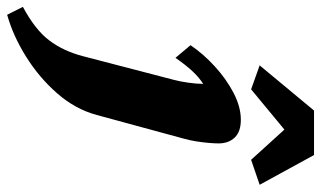

<svg xmlns="http://www.w3.org/2000/svg" viewBox="-313 -488 916 548"><g transform="rotate(90 145.0 -214.0)"><path d="M98.6 -251Q103.5 -268.6 106.9 -293Q110.4 -317.4 110.4 -335.9Q91.8 -324.2 73.7 -304.7Q55.7 -285.2 36.1 -256.8L0 -299.8Q24.4 -335.9 60.1 -368.7Q95.7 -401.4 135.7 -422.4Q175.8 -443.4 212.9 -443.4Q247.1 -443.4 263.7 -425.8Q280.3 -408.2 280.3 -379.9Q280.3 -367.2 278.8 -350.6Q277.3 -334 274.4 -315.4Q271.5 -296.9 265.6 -276.4L199.2 -32.2Q182.6 29.3 137.2 81.1Q91.8 132.8 32.2 169.9Q-27.3 207 -86.9 223.6L-109.4 178.7Q-43.9 143.6 -13.7 103.5Q16.6 63.5 31.2 7.8ZM398.4 -497.1 327.1 -472.7 211.9 -599.6H279.3L126 -472.7L57.6 -497.1L186.5 -652.3H313.5Z"/></g></svg>

Font: Crimson Pro Black
Style: Italic
Weight: 900
Italic angle: -12°
Designer: Jacques Le Bailly
Foundry: Baron von Fonthausen
Version: Version 1.003